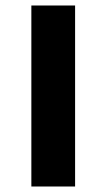

<svg xmlns="http://www.w3.org/2000/svg" viewBox="-20 -678 387 698"><path d="M94 0V-658H253V0Z"/></svg>

Font: Ysabeau Infant ExtraBold
Style: Regular
Weight: 800
Designer: Christian Thalmann (Catharsis Fonts)
Version: Version 2.001;gftools[0.9.30]; featfreeze: ss01,ss02,lnum